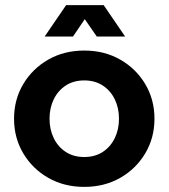

<svg xmlns="http://www.w3.org/2000/svg" viewBox="-20 -720 660 752"><path d="M310 12Q231 12 169 -23.5Q107 -59 71 -119.5Q35 -180 35 -255Q35 -330 71 -390.5Q107 -451 169 -486.5Q231 -522 310 -522Q389 -522 451 -486.5Q513 -451 549 -390.5Q585 -330 585 -255Q585 -180 549 -119.5Q513 -59 451 -23.5Q389 12 310 12ZM310 -105Q352 -105 382.5 -125Q413 -145 429.5 -179Q446 -213 446 -255Q446 -297 429.5 -331Q413 -365 382.5 -385Q352 -405 310 -405Q268 -405 237.5 -385Q207 -365 190.5 -331Q174 -297 174 -255Q174 -213 190.5 -179Q207 -145 237.5 -125Q268 -105 310 -105ZM155 -577 239 -700H386L470 -577H359L312 -645L266 -577Z"/></svg>

Font: MuseoModerno Thin SemiBold
Style: Regular
Weight: 600
Version: Version 1.003